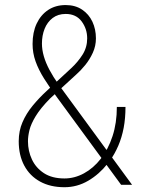

<svg xmlns="http://www.w3.org/2000/svg" viewBox="-20 -742 577 771"><path d="M167 -376.5 266.1 -468.3Q292.5 -492.7 311.3 -522.2Q330.1 -551.8 330.1 -587.9Q330.1 -626 307.9 -656Q285.6 -686 243.7 -686Q212.9 -686 191.4 -669.7Q169.9 -653.3 159.2 -626.5Q148.4 -599.6 148.4 -566.9Q148.4 -542.5 156 -516.1Q163.6 -489.7 178.5 -461.7Q193.4 -433.6 214.8 -403.3L510.3 0H466.3L210 -349.6Q179.2 -391.1 157 -426.5Q134.8 -461.9 122.8 -495.6Q110.8 -529.3 110.8 -565.4Q110.8 -612.3 127.2 -647.2Q143.6 -682.1 173.3 -701.9Q203.1 -721.7 243.7 -721.7Q282.2 -721.7 309.6 -703.4Q336.9 -685.1 351.1 -654.8Q365.2 -624.5 365.2 -587.9Q365.2 -557.6 352.8 -530.3Q340.3 -502.9 322 -480.5Q303.7 -458 285.2 -441.9L180.2 -345.7Q142.1 -306.6 123.3 -275.6Q104.5 -244.6 98.4 -220Q92.3 -195.3 92.3 -174.8Q92.3 -135.7 108.2 -101.8Q124 -67.9 156.5 -46.6Q189 -25.4 238.8 -25.4Q279.3 -25.4 317.1 -45.9Q355 -66.4 384.8 -104.5Q414.6 -142.6 431.9 -195.3Q449.2 -248 449.2 -312.5H483.9Q483.9 -267.1 476.6 -228.5Q469.2 -189.9 455.1 -157Q440.9 -124 420.9 -95.7Q417.5 -91.3 416.7 -90.3Q416 -89.4 412.1 -85Q378.9 -42.5 334.5 -16.4Q290 9.8 238.8 9.8Q182.1 9.8 140.9 -12.9Q99.6 -35.6 77.4 -77.1Q55.2 -118.7 55.2 -174.8Q55.2 -216.3 70.3 -251.2Q85.4 -286.1 110.8 -317.1Q136.2 -348.1 167 -376.5Z"/></svg>

Font: Roboto Condensed ExtraLight
Style: Regular
Weight: 250
Designer: Christian Robertson
Foundry: Google
Version: Version 3.008; 2023